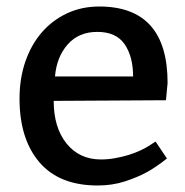

<svg xmlns="http://www.w3.org/2000/svg" viewBox="-20 -560 570 590"><path d="M490 -252 145 -250Q145 -168 184.5 -119Q224 -70 290 -70Q312 -70 334 -74Q356 -78 375.5 -84Q395 -90 411 -97.5Q427 -105 438 -112L458 -125L493 -73Q459 -46 430.5 -30.5Q402 -15 363.5 -2.5Q325 10 280 10Q162 10 101 -61.5Q40 -133 40 -257Q40 -319 58 -371Q76 -423 108.5 -460.5Q141 -498 186 -519Q231 -540 285 -540Q495 -540 495 -305ZM149 -325H389Q389 -386 363 -424Q337 -462 279 -462Q222 -462 188 -423.5Q154 -385 149 -325Z"/></svg>

Font: Bitter
Style: Regular
Weight: 400
Designer: Sol Matas
Foundry: Sol Matas
Version: Version 1.001